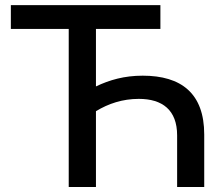

<svg xmlns="http://www.w3.org/2000/svg" viewBox="-20 -748 895 768"><path d="M550.8 -445.3C477.1 -445.3 418 -428.2 363.8 -402.3V-632.3H621.6V-727.5H23.4V-632.3H254.9V0H363.8V-303.2C413.6 -333.5 470.2 -352.5 535.2 -352.5C629.4 -352.5 688.5 -308.1 688.5 -206.5V0H796.9V-210C796.9 -374.5 705.1 -445.3 550.8 -445.3Z"/></svg>

Font: Inteeer Medium
Style: Regular
Weight: 500
Designer: Rasmus Andersson
Foundry: rsms
Version: Version 4.001;Glyphs 3.4 (3402)